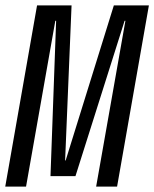

<svg xmlns="http://www.w3.org/2000/svg" viewBox="-48 -695 575 715"><path d="M-28.5 0 90 -675H218.5L194.5 -97.5H196.5L376 -675H506.5L388 0H310L419 -617.5H416L233 -39H140L161 -617.5H158L49 0Z"/></svg>

Font: Anybody Condensed Regular
Style: Italic
Weight: 400
Width: 3
Italic angle: -10°
Designer: Tyler Finck
Foundry: Etcetera Type Company
Version: Version 1.010; ttfautohint (v1.8.3) -l 8 -r 50 -G 200 -x 14 